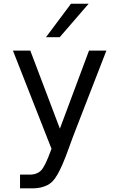

<svg xmlns="http://www.w3.org/2000/svg" viewBox="-20 -824 642 1052"><path d="M231.9 -620.1H307.1L465.8 -803.7H369.1ZM89.8 208H162.1C188.5 208 218.3 201.7 241.2 189.5C260.3 179.2 275.9 165.5 295.9 130.4C309.6 106 329.6 65.9 361.8 -25.4C371.1 -52.2 376.5 -66.4 418.9 -175.8L563 -546.9H467.8L308.1 -119.1L146 -546.9H50.8L262.2 -8.8C236.8 61.5 219.7 94.7 205.1 109.9C192.4 123 171.9 132.8 143.1 132.8H89.8Z"/></svg>

Font: Hack
Style: Regular
Weight: 400
Monospace: yes
Designer: Christopher Simpkins
Foundry: Christopher Simpkins
Version: Version 2.010